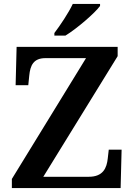

<svg xmlns="http://www.w3.org/2000/svg" viewBox="-20 -951 678 971"><path d="M255 -784V-771H311C370 -807 461 -886 486 -921V-931H348C327 -886 284 -822 255 -784ZM40 0H590L595 -194H530L525 -150C520 -102 502 -57 429 -57H199L575 -667V-714H64L59 -520H123L128 -569C133 -620 149 -657 210 -657H415L40 -46Z"/></svg>

Font: Noto Serif Ethiopic SemiBold
Style: Regular
Weight: 600
Designer: Monotype Design Team
Foundry: Monotype Imaging Inc.
Version: Version 2.102